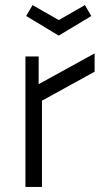

<svg xmlns="http://www.w3.org/2000/svg" viewBox="-20 -735 403 755"><path d="M80 -513H132V-404L352 -525V-453L145 -339V0H80ZM83 -672 108 -715 211 -656 314 -715 339 -672 211 -595Z"/></svg>

Font: Lineal Light
Style: Regular
Weight: 300
Designer: Created by Frank Adebiaye with contributions from Anton Moglia & Ariel Martín Pérez
Created by Frank ADEBIAYE with FontF
Foundry: Velvetyne Type Foundry
Version: Version 2.000